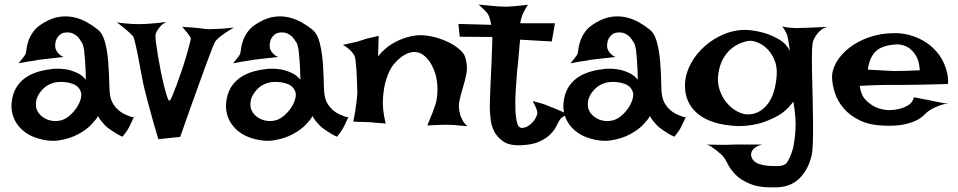

<svg xmlns="http://www.w3.org/2000/svg" viewBox="-20 -635 4157 833"><path d="M87.9 -395.5Q92.8 -401.4 94.2 -417.5Q95.7 -433.6 102.1 -454.1Q108.4 -474.6 124 -497.1Q139.6 -519.5 174.8 -539.1Q209 -558.6 241.2 -562.5Q273.4 -566.4 302.7 -559.6Q332 -552.7 357.9 -538.1Q383.8 -523.4 405.3 -505.9Q419.9 -494.1 428.7 -472.2Q437.5 -450.2 442.4 -422.9Q447.3 -395.5 449.7 -365.7Q452.1 -335.9 453.1 -308.1Q454.1 -280.3 454.6 -257.3Q455.1 -234.4 458 -219.7Q461.9 -198.2 471.7 -183.1Q481.4 -168 493.2 -157.7Q504.9 -147.5 516.6 -141.6Q528.3 -135.7 537.1 -132.8Q543 -129.9 547.9 -128.9Q557.6 -125 561.5 -128.9Q555.7 -115.2 550.8 -105.5Q545.9 -95.7 543 -88.9Q539.1 -81.1 536.1 -76.2Q533.2 -70.3 529.3 -65.4Q526.4 -60.5 521.5 -54.7Q516.6 -48.8 511.7 -42Q499 -46.9 487.8 -53.7Q476.6 -60.5 467.8 -66.4Q457 -73.2 448.2 -80.1Q439.5 -86.9 431.6 -95.7Q424.8 -103.5 417.5 -112.3Q410.2 -121.1 405.3 -131.8Q399.4 -119.1 377.4 -95.7Q355.5 -72.3 320.3 -53.2Q285.2 -34.2 238.8 -26.4Q192.4 -18.6 136.7 -37.1Q112.3 -44.9 90.8 -60.1Q69.3 -75.2 54.2 -96.7Q39.1 -118.2 32.7 -146Q26.4 -173.8 33.2 -208Q40 -242.2 57.6 -265.6Q75.2 -289.1 99.6 -303.7Q124 -318.4 154.3 -326.2Q184.6 -334 216.8 -336.9Q242.2 -337.9 267.6 -334Q289.1 -330.1 312.5 -319.8Q335.9 -309.6 352.5 -289.1Q351.6 -340.8 349.1 -371.6Q346.7 -402.3 344.7 -418.9Q340.8 -438.5 337.9 -446.3Q333 -453.1 327.6 -461.9Q322.3 -470.7 314.5 -478Q306.6 -485.4 294.9 -490.2Q283.2 -495.1 267.6 -494.1Q251 -493.2 241.2 -485.4Q231.4 -477.5 226.1 -467.3Q220.7 -457 219.7 -445.3Q218.8 -433.6 220.7 -424.8Q222.7 -418.9 226.6 -412.1Q230.5 -406.2 237.3 -399.4Q244.1 -392.6 255.9 -387.7Q233.4 -384.8 215.8 -383.3Q198.2 -381.8 185.5 -379.9Q170.9 -377.9 160.2 -377Q149.4 -376 134.8 -373Q122.1 -371.1 103.5 -368.2Q85 -365.2 60.5 -360.4Q66.4 -367.2 71.3 -373.5Q76.2 -379.9 80.1 -384.8Q84 -390.6 87.9 -395.5ZM234.4 -279.3Q216.8 -278.3 199.2 -271Q181.6 -263.7 168 -250.5Q154.3 -237.3 145 -220.2Q135.7 -203.1 135.7 -182.6Q135.7 -162.1 146 -147Q156.2 -131.8 173.3 -122.1Q190.4 -112.3 210.4 -110.4Q230.5 -108.4 250 -114.3Q268.6 -121.1 285.2 -136.2Q301.8 -151.4 313.5 -169.4Q325.2 -187.5 330.1 -205.6Q335 -223.6 331.1 -235.4Q323.2 -260.7 295.9 -271Q268.6 -281.2 234.4 -279.3Z M487.3 -538.1Q503.9 -535.2 521 -533.7Q538.1 -532.2 551.8 -531.2Q567.4 -530.3 582 -530.3Q596.7 -530.3 615.2 -531.2Q630.9 -532.2 652.8 -534.2Q674.8 -536.1 701.2 -540Q685.5 -531.2 676.8 -521.5Q668 -511.7 663.1 -503.9Q657.2 -494.1 655.3 -486.3Q653.3 -478.5 656.2 -454.1Q659.2 -429.7 664.6 -397.5Q669.9 -365.2 676.8 -330.1Q683.6 -294.9 690.9 -265.6Q698.2 -236.3 704.6 -216.8Q710.9 -197.3 714.8 -198.2Q718.8 -198.2 727.1 -217.8Q735.4 -237.3 746.1 -266.1Q756.8 -294.9 768.6 -329.6Q780.3 -364.3 789.1 -394.5Q797.9 -424.8 803.2 -445.8Q808.6 -466.8 807.6 -470.7Q804.7 -474.6 800.8 -481.4Q793.9 -492.2 770.5 -518.6Q798.8 -516.6 819.3 -515.1Q839.8 -513.7 852.5 -511.7Q867.2 -509.8 876 -508.8Q884.8 -507.8 901.4 -508.8Q915 -508.8 938 -510.3Q960.9 -511.7 995.1 -515.6Q969.7 -501 953.6 -489.7Q937.5 -478.5 928.7 -470.7Q918 -460.9 913.1 -454.1Q906.2 -441.4 888.7 -393.6Q880.9 -373 869.6 -342.8Q858.4 -312.5 843.3 -270Q828.1 -227.5 807.6 -170.9Q787.1 -114.3 761.7 -41L667 -31.2Q648.4 -92.8 637.2 -134.3Q626 -175.8 619.1 -201.2Q611.3 -230.5 607.4 -247.1Q602.5 -265.6 595.7 -301.3Q588.9 -336.9 582 -374Q575.2 -411.1 568.4 -440.9Q561.5 -470.7 557.6 -477.5Q553.7 -482.4 543.9 -491.2Q536.1 -499 522.5 -510.3Q508.8 -521.5 487.3 -538.1Z M1018.6 -395.5Q1023.4 -401.4 1024.9 -417.5Q1026.4 -433.6 1032.7 -454.1Q1039.1 -474.6 1054.7 -497.1Q1070.3 -519.5 1105.5 -539.1Q1139.6 -558.6 1171.9 -562.5Q1204.1 -566.4 1233.4 -559.6Q1262.7 -552.7 1288.6 -538.1Q1314.5 -523.4 1335.9 -505.9Q1350.6 -494.1 1359.4 -472.2Q1368.2 -450.2 1373 -422.9Q1377.9 -395.5 1380.4 -365.7Q1382.8 -335.9 1383.8 -308.1Q1384.8 -280.3 1385.3 -257.3Q1385.7 -234.4 1388.7 -219.7Q1392.6 -198.2 1402.3 -183.1Q1412.1 -168 1423.8 -157.7Q1435.5 -147.5 1447.3 -141.6Q1459 -135.7 1467.8 -132.8Q1473.6 -129.9 1478.5 -128.9Q1488.3 -125 1492.2 -128.9Q1486.3 -115.2 1481.4 -105.5Q1476.6 -95.7 1473.6 -88.9Q1469.7 -81.1 1466.8 -76.2Q1463.9 -70.3 1460 -65.4Q1457 -60.5 1452.1 -54.7Q1447.3 -48.8 1442.4 -42Q1429.7 -46.9 1418.5 -53.7Q1407.2 -60.5 1398.4 -66.4Q1387.7 -73.2 1378.9 -80.1Q1370.1 -86.9 1362.3 -95.7Q1355.5 -103.5 1348.1 -112.3Q1340.8 -121.1 1335.9 -131.8Q1330.1 -119.1 1308.1 -95.7Q1286.1 -72.3 1251 -53.2Q1215.8 -34.2 1169.4 -26.4Q1123 -18.6 1067.4 -37.1Q1043 -44.9 1021.5 -60.1Q1000 -75.2 984.9 -96.7Q969.7 -118.2 963.4 -146Q957 -173.8 963.9 -208Q970.7 -242.2 988.3 -265.6Q1005.9 -289.1 1030.3 -303.7Q1054.7 -318.4 1085 -326.2Q1115.2 -334 1147.5 -336.9Q1172.9 -337.9 1198.2 -334Q1219.7 -330.1 1243.2 -319.8Q1266.6 -309.6 1283.2 -289.1Q1282.2 -340.8 1279.8 -371.6Q1277.3 -402.3 1275.4 -418.9Q1271.5 -438.5 1268.6 -446.3Q1263.7 -453.1 1258.3 -461.9Q1252.9 -470.7 1245.1 -478Q1237.3 -485.4 1225.6 -490.2Q1213.9 -495.1 1198.2 -494.1Q1181.6 -493.2 1171.9 -485.4Q1162.1 -477.5 1156.7 -467.3Q1151.4 -457 1150.4 -445.3Q1149.4 -433.6 1151.4 -424.8Q1153.3 -418.9 1157.2 -412.1Q1161.1 -406.2 1168 -399.4Q1174.8 -392.6 1186.5 -387.7Q1164.1 -384.8 1146.5 -383.3Q1128.9 -381.8 1116.2 -379.9Q1101.6 -377.9 1090.8 -377Q1080.1 -376 1065.4 -373Q1052.7 -371.1 1034.2 -368.2Q1015.6 -365.2 991.2 -360.4Q997.1 -367.2 1002 -373.5Q1006.8 -379.9 1010.7 -384.8Q1014.6 -390.6 1018.6 -395.5ZM1165 -279.3Q1147.5 -278.3 1129.9 -271Q1112.3 -263.7 1098.6 -250.5Q1085 -237.3 1075.7 -220.2Q1066.4 -203.1 1066.4 -182.6Q1066.4 -162.1 1076.7 -147Q1086.9 -131.8 1104 -122.1Q1121.1 -112.3 1141.1 -110.4Q1161.1 -108.4 1180.7 -114.3Q1199.2 -121.1 1215.8 -136.2Q1232.4 -151.4 1244.1 -169.4Q1255.9 -187.5 1260.7 -205.6Q1265.6 -223.6 1261.7 -235.4Q1253.9 -260.7 1226.6 -271Q1199.2 -281.2 1165 -279.3Z M1512.7 -107.4Q1519.5 -139.6 1522.9 -164.6Q1526.4 -189.5 1528.3 -206.1Q1530.3 -225.6 1530.3 -239.3Q1529.3 -255.9 1528.8 -278.8Q1528.3 -301.8 1526.9 -324.7Q1525.4 -347.7 1523.4 -365.7Q1521.5 -383.8 1518.6 -391.6Q1514.6 -399.4 1507.8 -408.2Q1494.1 -424.8 1467.8 -440.4Q1490.2 -445.3 1506.3 -448.7Q1522.5 -452.1 1533.2 -455.1Q1544.9 -459 1553.7 -461.9Q1561.5 -464.8 1572.3 -467.8Q1581.1 -469.7 1593.8 -472.7Q1606.4 -475.6 1623 -479.5L1620.1 -390.6Q1651.4 -427.7 1683.6 -446.3Q1715.8 -464.8 1744.1 -472.7Q1776.4 -482.4 1807.6 -482.4Q1846.7 -480.5 1880.4 -469.7Q1914.1 -459 1939 -444.8Q1963.9 -430.7 1979.5 -415Q1995.1 -399.4 1998 -387.7Q2009.8 -349.6 2003.9 -317.9Q1998 -286.1 1988.8 -256.3Q1979.5 -226.6 1973.1 -197.3Q1966.8 -168 1977.5 -133.8Q1981.4 -125 1985.4 -116.2Q1989.3 -108.4 1995.1 -100.6Q2001 -92.8 2008.8 -87.9Q1998 -88.9 1987.3 -89.4Q1976.6 -89.8 1967.8 -90.8Q1957 -91.8 1948.2 -92.8Q1938.5 -93.8 1921.9 -93.8Q1893.6 -93.8 1834 -90.8Q1842.8 -111.3 1848.1 -125.5Q1853.5 -139.6 1857.4 -148.4Q1861.3 -159.2 1863.3 -165Q1875 -193.4 1877.4 -229.5Q1879.9 -265.6 1872.1 -302.7Q1869.1 -315.4 1862.3 -333Q1855.5 -350.6 1844.2 -367.2Q1833 -383.8 1817.9 -395.5Q1802.7 -407.2 1783.2 -409.2Q1763.7 -411.1 1739.7 -399.4Q1715.8 -387.7 1688.5 -356.4Q1668 -330.1 1656.2 -292Q1645.5 -259.8 1641.6 -211.4Q1637.7 -163.1 1653.3 -98.6Q1639.6 -100.6 1627.9 -101.1Q1616.2 -101.6 1608.4 -102.5Q1598.6 -103.5 1590.8 -104.5Q1582 -104.5 1571.3 -105.5Q1561.5 -105.5 1546.9 -106Q1532.2 -106.4 1512.7 -107.4Z M2056.6 -615.2Q2085.9 -612.3 2106 -610.4Q2126 -608.4 2138.7 -607.4Q2153.3 -606.4 2162.1 -606.4Q2170.9 -605.5 2185.5 -606.4Q2198.2 -607.4 2218.8 -608.9Q2239.3 -610.4 2270.5 -614.3Q2263.7 -604.5 2259.8 -597.2Q2255.9 -589.8 2252.9 -584L2247.1 -572.3Q2245.1 -566.4 2243.2 -560.5Q2241.2 -555.7 2239.7 -548.8Q2238.3 -542 2237.3 -534.2H2387.7L2374 -455.1L2236.3 -462.9Q2231.4 -413.1 2229.5 -385.7Q2227.5 -358.4 2225.6 -345.7L2223.6 -328.1Q2220.7 -291 2217.8 -247.6Q2214.8 -204.1 2215.8 -167Q2216.8 -129.9 2222.7 -105Q2228.5 -80.1 2243.2 -80.1Q2257.8 -80.1 2270.5 -87.9Q2283.2 -95.7 2292.5 -106.4Q2301.8 -117.2 2306.6 -128.4Q2311.5 -139.6 2311.5 -145.5Q2311.5 -151.4 2308.6 -159.2Q2303.7 -173.8 2291 -196.3Q2319.3 -189.5 2340.8 -182.6Q2351.6 -178.7 2360.4 -174.8Q2370.1 -170.9 2382.8 -166Q2393.6 -161.1 2410.2 -154.3Q2426.8 -147.5 2449.2 -137.7Q2427.7 -133.8 2418 -125Q2412.1 -121.1 2409.2 -116.2Q2402.3 -105.5 2393.6 -87.4Q2384.8 -69.3 2367.2 -51.8Q2349.6 -34.2 2319.8 -20.5Q2290 -6.8 2240.2 -4.9Q2188.5 -2.9 2161.6 -22.5Q2134.8 -42 2122.6 -67.9Q2110.4 -93.8 2108.4 -119.1Q2106.4 -144.5 2105.5 -153.3Q2104.5 -162.1 2105.5 -197.3Q2106.4 -232.4 2108.4 -274.9Q2110.4 -317.4 2112.3 -356.9Q2114.3 -396.5 2114.3 -415Q2114.3 -424.8 2115.2 -435.5Q2115.2 -444.3 2115.7 -454.6Q2116.2 -464.8 2116.2 -474.6L1974.6 -475.6L1968.8 -531.2L2111.3 -527.3Q2109.4 -538.1 2106.9 -547.4Q2104.5 -556.6 2102.5 -562.5Q2099.6 -569.3 2096.7 -574.2Q2092.8 -579.1 2087.9 -585Q2083 -589.8 2075.2 -597.7Q2067.4 -605.5 2056.6 -615.2Z M2482.4 -395.5Q2487.3 -401.4 2488.8 -417.5Q2490.2 -433.6 2496.6 -454.1Q2502.9 -474.6 2518.6 -497.1Q2534.2 -519.5 2569.3 -539.1Q2603.5 -558.6 2635.7 -562.5Q2668 -566.4 2697.3 -559.6Q2726.6 -552.7 2752.4 -538.1Q2778.3 -523.4 2799.8 -505.9Q2814.5 -494.1 2823.2 -472.2Q2832 -450.2 2836.9 -422.9Q2841.8 -395.5 2844.2 -365.7Q2846.7 -335.9 2847.7 -308.1Q2848.6 -280.3 2849.1 -257.3Q2849.6 -234.4 2852.5 -219.7Q2856.4 -198.2 2866.2 -183.1Q2876 -168 2887.7 -157.7Q2899.4 -147.5 2911.1 -141.6Q2922.9 -135.7 2931.6 -132.8Q2937.5 -129.9 2942.4 -128.9Q2952.1 -125 2956.1 -128.9Q2950.2 -115.2 2945.3 -105.5Q2940.4 -95.7 2937.5 -88.9Q2933.6 -81.1 2930.7 -76.2Q2927.7 -70.3 2923.8 -65.4Q2920.9 -60.5 2916 -54.7Q2911.1 -48.8 2906.2 -42Q2893.6 -46.9 2882.3 -53.7Q2871.1 -60.5 2862.3 -66.4Q2851.6 -73.2 2842.8 -80.1Q2834 -86.9 2826.2 -95.7Q2819.3 -103.5 2812 -112.3Q2804.7 -121.1 2799.8 -131.8Q2793.9 -119.1 2772 -95.7Q2750 -72.3 2714.8 -53.2Q2679.7 -34.2 2633.3 -26.4Q2586.9 -18.6 2531.2 -37.1Q2506.8 -44.9 2485.4 -60.1Q2463.9 -75.2 2448.7 -96.7Q2433.6 -118.2 2427.2 -146Q2420.9 -173.8 2427.7 -208Q2434.6 -242.2 2452.1 -265.6Q2469.7 -289.1 2494.1 -303.7Q2518.6 -318.4 2548.8 -326.2Q2579.1 -334 2611.3 -336.9Q2636.7 -337.9 2662.1 -334Q2683.6 -330.1 2707 -319.8Q2730.5 -309.6 2747.1 -289.1Q2746.1 -340.8 2743.7 -371.6Q2741.2 -402.3 2739.3 -418.9Q2735.4 -438.5 2732.4 -446.3Q2727.5 -453.1 2722.2 -461.9Q2716.8 -470.7 2709 -478Q2701.2 -485.4 2689.5 -490.2Q2677.7 -495.1 2662.1 -494.1Q2645.5 -493.2 2635.7 -485.4Q2626 -477.5 2620.6 -467.3Q2615.2 -457 2614.3 -445.3Q2613.3 -433.6 2615.2 -424.8Q2617.2 -418.9 2621.1 -412.1Q2625 -406.2 2631.8 -399.4Q2638.7 -392.6 2650.4 -387.7Q2627.9 -384.8 2610.4 -383.3Q2592.8 -381.8 2580.1 -379.9Q2565.4 -377.9 2554.7 -377Q2543.9 -376 2529.3 -373Q2516.6 -371.1 2498 -368.2Q2479.5 -365.2 2455.1 -360.4Q2460.9 -367.2 2465.8 -373.5Q2470.7 -379.9 2474.6 -384.8Q2478.5 -390.6 2482.4 -395.5ZM2628.9 -279.3Q2611.3 -278.3 2593.8 -271Q2576.2 -263.7 2562.5 -250.5Q2548.8 -237.3 2539.6 -220.2Q2530.3 -203.1 2530.3 -182.6Q2530.3 -162.1 2540.5 -147Q2550.8 -131.8 2567.9 -122.1Q2585 -112.3 2605 -110.4Q2625 -108.4 2644.5 -114.3Q2663.1 -121.1 2679.7 -136.2Q2696.3 -151.4 2708 -169.4Q2719.7 -187.5 2724.6 -205.6Q2729.5 -223.6 2725.6 -235.4Q2717.8 -260.7 2690.4 -271Q2663.1 -281.2 2628.9 -279.3Z M3407.2 -414.1Q3404.3 -433.6 3402.3 -446.8Q3400.4 -460 3398.4 -467.8Q3396.5 -477.5 3395.5 -482.4Q3393.6 -487.3 3390.6 -493.2Q3388.7 -498 3384.3 -504.9Q3379.9 -511.7 3374 -520.5Q3386.7 -516.6 3399.9 -515.6Q3413.1 -514.6 3424.8 -513.7Q3437.5 -512.7 3451.2 -513.7Q3464.8 -513.7 3482.4 -514.6Q3498 -515.6 3520 -516.1Q3542 -516.6 3570.3 -518.6Q3553.7 -514.6 3542.5 -505.4Q3531.2 -496.1 3523.4 -485.4Q3514.6 -473.6 3508.8 -460Q3503.9 -447.3 3502.9 -411.6Q3502 -376 3502.9 -327.6Q3503.9 -279.3 3505.4 -223.6Q3506.8 -168 3507.3 -117.2Q3507.8 -66.4 3506.8 -24.9Q3505.9 16.6 3502 36.1Q3488.3 97.7 3451.2 136.2Q3414.1 174.8 3353.5 177.7Q3280.3 180.7 3237.8 164.1Q3195.3 147.5 3171.9 123.5Q3148.4 99.6 3136.7 75.2Q3125 50.8 3112.3 38.1Q3100.6 27.3 3088.9 17.6Q3078.1 9.8 3066.9 2Q3055.7 -5.9 3044.9 -7.8Q3073.2 -6.8 3095.7 -6.8Q3118.2 -6.8 3133.8 -6.8Q3151.4 -6.8 3165 -7.8H3196.3H3285.2Q3265.6 -2 3255.9 5.4Q3246.1 12.7 3242.2 20.5Q3238.3 29.3 3238.3 38.1Q3242.2 61.5 3263.7 72.3Q3285.2 83 3322.3 85Q3358.4 86.9 3372.1 83.5Q3385.7 80.1 3393.6 71.3Q3409.2 47.9 3419.9 10.7Q3427.7 -20.5 3431.2 -70.8Q3434.6 -121.1 3421.9 -194.3Q3390.6 -151.4 3349.6 -129.9Q3308.6 -108.4 3271.5 -98.6Q3227.5 -87.9 3182.6 -87.9Q3064.5 -92.8 3005.9 -142.6Q2947.3 -192.4 2952.1 -276.4Q2955.1 -318.4 2978 -360.4Q3001 -402.3 3038.6 -435.5Q3076.2 -468.8 3125 -488.3Q3173.8 -507.8 3226.6 -504.9Q3266.6 -501 3301.8 -490.2Q3332 -480.5 3361.8 -462.9Q3391.6 -445.3 3407.2 -414.1ZM3096.7 -316.4Q3090.8 -278.3 3102.1 -245.1Q3113.3 -211.9 3133.8 -188Q3154.3 -164.1 3179.7 -150.9Q3205.1 -137.7 3227.5 -138.7Q3274.4 -139.6 3308.6 -181.2Q3342.8 -222.7 3349.6 -305.7Q3352.5 -346.7 3339.4 -376.5Q3326.2 -406.2 3306.6 -424.8Q3287.1 -443.4 3265.6 -451.2Q3244.1 -459 3231.4 -458Q3213.9 -456.1 3192.9 -447.8Q3171.9 -439.5 3152.3 -423.3Q3132.8 -407.2 3117.7 -380.9Q3102.5 -354.5 3096.7 -316.4Z M3833 -157.2Q3860.4 -157.2 3883.8 -163.1Q3903.3 -168 3921.4 -179.2Q3939.5 -190.4 3945.3 -212.9Q3964.8 -209 3978.5 -206.5Q3992.2 -204.1 4002 -202.1Q4012.7 -199.2 4020.5 -198.2Q4028.3 -196.3 4039.1 -194.3Q4048.8 -192.4 4063 -189.9Q4077.1 -187.5 4096.7 -183.6Q4082 -185.5 4066.9 -180.7Q4051.8 -175.8 4038.1 -169.9Q4022.5 -163.1 4008.8 -153.3Q4000 -147.5 3988.8 -135.7Q3977.5 -124 3957 -113.3Q3936.5 -102.5 3902.8 -95.2Q3869.1 -87.9 3816.4 -89.8Q3752.9 -91.8 3710 -112.8Q3667 -133.8 3640.6 -164.6Q3614.3 -195.3 3602.5 -231.4Q3590.8 -267.6 3589.8 -298.8Q3588.9 -330.1 3608.4 -364.3Q3627.9 -398.4 3663.6 -426.8Q3699.2 -455.1 3750 -473.1Q3800.8 -491.2 3861.3 -491.2Q3896.5 -491.2 3926.3 -482.9Q3956.1 -474.6 3981 -460.9Q4005.9 -447.3 4024.4 -430.2Q4043 -413.1 4055.7 -395.5Q4068.4 -377 4077.1 -356.4Q4085 -338.9 4089.8 -316.4Q4094.7 -293.9 4092.8 -270.5Q4018.6 -268.6 3973.1 -267.6Q3927.7 -266.6 3902.3 -266.6H3858.4H3825.2Q3807.6 -266.6 3779.3 -265.6Q3751 -264.6 3710 -262.7Q3714.8 -223.6 3734.9 -202.6Q3754.9 -181.6 3777.3 -170.9Q3802.7 -159.2 3833 -157.2ZM3745.1 -333Q3776.4 -331.1 3797.4 -330.1Q3818.4 -329.1 3832 -328.1Q3846.7 -327.1 3855.5 -327.1H3879.9Q3904.3 -327.1 3970.7 -330.1Q3967.8 -373 3952.6 -395.5Q3937.5 -418 3920.9 -428.7Q3901.4 -440.4 3877.9 -442.4Q3814.5 -441.4 3783.7 -416Q3752.9 -390.6 3745.1 -333Z"/></svg>

Font: Lakki Reddy
Style: Regular
Weight: 400
Designer: Appaji Ambarisha Darbha
Version: Version 1.0.4; ttfautohint (v1.2.42-39fb)